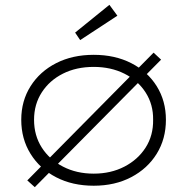

<svg xmlns="http://www.w3.org/2000/svg" viewBox="-20 -759 775 795"><path d="M124 16 93 -12 616 -541 647 -512ZM368 10Q280 10 212.5 -25Q145 -60 106.5 -122Q68 -184 68 -263Q68 -341 106.5 -402Q145 -463 212.5 -497.5Q280 -532 368 -532Q456 -532 523.5 -497.5Q591 -463 629 -402Q667 -341 667 -263Q667 -184 629 -122.5Q591 -61 523.5 -25.5Q456 10 368 10ZM368 -40Q439 -40 495 -69Q551 -98 583 -148Q615 -198 614 -263Q615 -326 583 -376Q551 -426 495 -454Q439 -482 368 -482Q296 -482 240.5 -454Q185 -426 153 -376.5Q121 -327 121 -263Q121 -198 153 -148Q185 -98 241 -69Q297 -40 368 -40ZM312 -593 291 -624 433 -739 466 -694Z"/></svg>

Font: Lexend Exa ExtraLight
Style: Regular
Weight: 250
Designer: Bonnie Shaver-Troup, Thomas Jockin
Foundry: Lexend
Version: Version 1.007